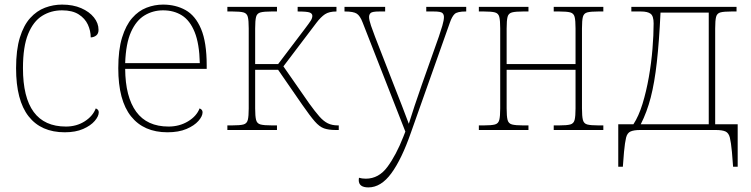

<svg xmlns="http://www.w3.org/2000/svg" viewBox="-20 -566 3272 836"><path d="M262 10Q159 10 104.5 -59.5Q50 -129 50 -269Q50 -349 66.5 -402.5Q83 -456 111.5 -487.5Q140 -519 176 -532.5Q212 -546 250 -546Q298 -546 333.5 -530.5Q369 -515 389 -490Q409 -465 409 -436Q409 -420 399.5 -412Q390 -404 375 -403Q375 -432 362.5 -459Q350 -486 322.5 -503.5Q295 -521 250 -521Q202 -521 163.5 -497Q125 -473 102.5 -418Q80 -363 80 -269Q80 -15 267 -15Q313 -15 348.5 -37.5Q384 -60 397 -94Q410 -89 410 -77Q410 -60 392.5 -39.5Q375 -19 342 -4.5Q309 10 262 10Z M709 10Q606 10 550.5 -59.5Q495 -129 495 -269Q495 -349 511.5 -402.5Q528 -456 555.5 -487.5Q583 -519 618 -532.5Q653 -546 690 -546Q745 -546 788 -522Q831 -498 855.5 -440Q880 -382 880 -281V-266H525Q526 -144 573 -79.5Q620 -15 714 -15Q761 -15 798.5 -37.5Q836 -60 849 -94Q862 -89 862 -77Q862 -60 844 -39.5Q826 -19 792 -4.5Q758 10 709 10ZM850 -291Q848 -376 827.5 -426.5Q807 -477 772 -499Q737 -521 690 -521Q646 -521 609.5 -499Q573 -477 550.5 -427Q528 -377 525 -291Z M970 0V-20H990Q1025 -20 1040 -24Q1055 -28 1059 -44Q1063 -60 1063 -94V-442Q1063 -477 1059 -492.5Q1055 -508 1040 -512Q1025 -516 992 -516H970V-536H1186V-516H1162Q1130 -516 1114.5 -512Q1099 -508 1095 -492.5Q1091 -477 1091 -442V-287H1191L1307 -440Q1326 -465 1333 -476Q1340 -487 1340 -497Q1340 -507 1328.5 -511.5Q1317 -516 1276 -516V-536H1445V-516Q1413 -516 1395 -504Q1377 -492 1358 -467L1214 -277L1326 -116Q1352 -80 1370.5 -59Q1389 -38 1407.5 -29Q1426 -20 1451 -20H1455V0H1441Q1411 0 1391 -7Q1371 -14 1350.5 -37.5Q1330 -61 1296 -110L1191 -262H1091V-94Q1091 -60 1095 -44Q1099 -28 1114.5 -24Q1130 -20 1164 -20H1186V0Z M1584 250Q1542 250 1542 218Q1542 213 1543 208Q1556 212 1573 212Q1629 212 1667 160.5Q1705 109 1736 30L1745 7L1559 -468Q1548 -497 1533.5 -506.5Q1519 -516 1482 -516H1480V-536H1657V-516H1632Q1601 -516 1594 -509.5Q1587 -503 1587 -492Q1587 -479 1595.5 -454Q1604 -429 1613 -406L1694 -198Q1713 -149 1730 -106Q1747 -63 1760 -27Q1771 -63 1785.5 -106Q1800 -149 1817 -198L1891 -407Q1899 -430 1906 -454Q1913 -478 1913 -492Q1913 -503 1906 -509.5Q1899 -516 1868 -516H1836V-536H2010V-516H2008Q1971 -516 1959.5 -505Q1948 -494 1939 -468L1769 12Q1729 127 1684 188.5Q1639 250 1584 250Z M2065 0V-20H2087Q2120 -20 2135 -24Q2150 -28 2154 -44Q2158 -60 2158 -94V-442Q2158 -477 2154 -492.5Q2150 -508 2135 -512Q2120 -516 2087 -516H2065V-536H2281V-516H2257Q2225 -516 2209.5 -512Q2194 -508 2190 -492.5Q2186 -477 2186 -442V-287H2486V-442Q2486 -477 2482 -492.5Q2478 -508 2463 -512Q2448 -516 2415 -516H2391V-536H2607V-516H2585Q2552 -516 2537 -512Q2522 -508 2518 -492.5Q2514 -477 2514 -442V-94Q2514 -60 2518 -44Q2522 -28 2537 -24Q2552 -20 2585 -20H2607V0H2391V-20H2415Q2448 -20 2463 -24Q2478 -28 2482 -44Q2486 -60 2486 -94V-262H2186V-94Q2186 -60 2190 -44Q2194 -28 2209.5 -24Q2225 -20 2257 -20H2281V0Z M2672 160V-25H2738Q2761 -60 2777.5 -113.5Q2794 -167 2805 -229.5Q2816 -292 2821 -353Q2826 -414 2826 -464Q2826 -496 2813 -506Q2800 -516 2771 -516H2729V-536H3187V-516H3165Q3132 -516 3117 -512Q3102 -508 3098 -492.5Q3094 -477 3094 -442V-25H3192V160H3172L3167 96Q3163 54 3158 33.5Q3153 13 3139 6.5Q3125 0 3095 0H2769Q2740 0 2725.5 6.5Q2711 13 2706 33.5Q2701 54 2697 96L2692 160ZM2770 -25H3066V-511H2856Q2850 -385 2840 -295.5Q2830 -206 2813.5 -142Q2797 -78 2770 -25Z"/></svg>

Font: Noto Serif Thin
Style: Regular
Weight: 100
Designer: Monotype Design Team
Foundry: Monotype Imaging Inc.
Version: Version 2.015